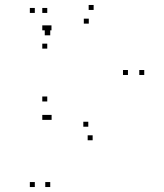

<svg xmlns="http://www.w3.org/2000/svg" viewBox="-20 -542 660 772"><path d="M180 -400V-420H160V-400ZM170 -490V-510H150V-490ZM120 -490V-510H100V-490ZM120 210V190H100V210ZM182 210V190H162V210ZM182 -400V-420H162V-400ZM356.5 -502V-522H336.5V-502ZM187 -420V-440H167V-420ZM170 -420V-440H150V-420ZM170 -346.5V-366.5H150V-346.5ZM337 -447V-467H317V-447ZM494.5 -240.5V-260.5H474.5V-240.5ZM335 -32.5V-52.5H315V-32.5ZM170 -134V-154H150V-134ZM170 -60V-80H150V-60ZM187.5 -60V-80H167.5V-60ZM352.5 22V2H332.5V22ZM560 -240.5V-260.5H540V-240.5Z"/></svg>

Font: Monaspace Neon Dots Var
Style: Regular
Weight: 400
Designer: Riley Cran and the Lettermatic Team
Version: Version 1.100 (Monaspace Neon Dots)